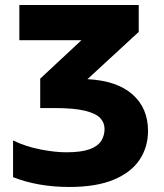

<svg xmlns="http://www.w3.org/2000/svg" viewBox="-20 -734 651 764"><path d="M532 -714V-607L328 -419Q445 -413 507 -358.5Q569 -304 569 -213Q569 -149 535.5 -98.5Q502 -48 432.5 -19Q363 10 256 10Q193 10 136.5 0Q80 -10 32 -29V-175Q82 -151 140 -139.5Q198 -128 244 -128Q303 -128 336 -140Q369 -152 382.5 -173Q396 -194 396 -221Q396 -246 378.5 -264.5Q361 -283 317.5 -293.5Q274 -304 198 -304H140V-421L304 -574H57V-714Z"/></svg>

Font: Noto Sans ExtraBold
Style: Regular
Weight: 800
Designer: Monotype Design Team
Foundry: Monotype Imaging Inc.
Version: Version 2.007